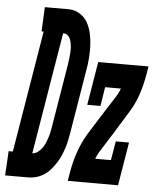

<svg xmlns="http://www.w3.org/2000/svg" viewBox="-106 -780 678 825"><g transform="rotate(5 233.5 -367.5)"><path d="M-53 0 -47 -105H-29L58 -630H49L54 -735H159Q186 -734 207 -720Q228 -706 239.5 -684.5Q251 -663 256.5 -637.5Q262 -612 263 -586Q264 -560 262 -533.5Q260 -507 255 -480L210 -208Q207 -191 203.5 -173.5Q200 -156 194.5 -139.5Q189 -123 182 -106.5Q175 -90 164.5 -74Q154 -58 142 -44Q130 -30 114.5 -20Q99 -10 82 -5Q65 0 48 0ZM55 -105Q67 -105 78 -113Q89 -121 96.5 -131.5Q104 -142 109 -153.5Q114 -165 118 -177Q122 -189 124.5 -201Q127 -213 129 -225L174 -497Q176 -510 177.5 -523Q179 -536 180 -549Q181 -562 180 -574.5Q179 -587 176 -599Q173 -611 165 -620.5Q157 -630 144 -630H142ZM398 -226 338 -294 393 -380Q398 -389 402.5 -397.5Q407 -406 410 -415H342L329 -333H272L303 -520H520L514 -485Q507 -441 492 -396.5Q477 -352 451 -312ZM217 0 223 -35Q230 -79 245 -123.5Q260 -168 284 -208L338 -294L398 -226L344 -140Q338 -131 334 -122.5Q330 -114 326 -105H394L408 -187H465L434 0Z"/></g></svg>

Font: Iosevka Curly Slab Extrabold
Style: Italic
Weight: 800
Italic angle: -9°
Monospace: yes
Designer: Belleve Invis
Foundry: Belleve Invis
Version: Version 22.1.2; ttfautohint (v1.8.4)